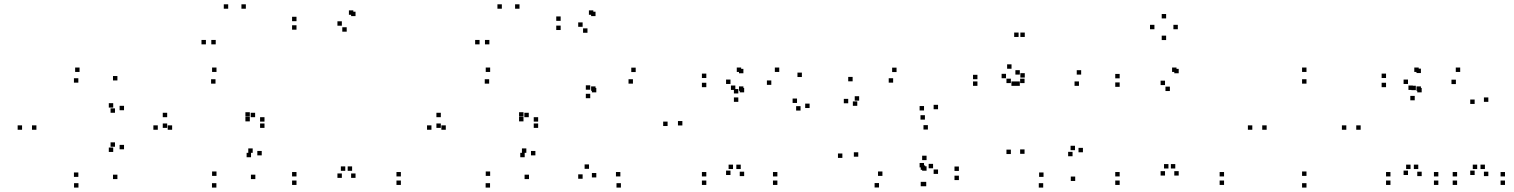

<svg xmlns="http://www.w3.org/2000/svg" viewBox="-20 -828 6860 870"><path d="M512 -16.5V-36.5H492V-16.5ZM542 -151.5V-171.5H522V-151.5ZM501 -163V-183H481V-163ZM493 -139.5V-159.5H473V-139.5ZM335 -26.5V-46.5H315V-26.5ZM145 -240V-260H125V-240ZM335 -453.5V-473.5H315V-453.5ZM493 -340.5V-360.5H473V-340.5ZM501 -317V-337H481V-317ZM542 -328.5V-348.5H522V-328.5ZM512 -463.5V-483.5H492V-463.5ZM340.5 -502V-522H320.5V-502ZM80 -240V-260H60V-240ZM335.5 22V2H315.5V22Z M1137 -16.5V-36.5H1117V-16.5ZM1166 -124V-144H1146V-124ZM1125 -135.5V-155.5H1105V-135.5ZM1117.5 -115.5V-135.5H1097.5V-115.5ZM961 -31V-51H941V-31ZM760 -240V-260H740V-240ZM956.5 -449V-469H936.5V-449ZM1112 -299.5V-319.5H1092V-299.5ZM1112 -278V-298H1092V-278ZM1136 -297V-317H1116V-297ZM737.5 -297V-317H717.5V-297ZM737.5 -248.5V-268.5H717.5V-248.5ZM1178.5 -248.5V-268.5H1158.5V-248.5ZM1178.5 -277V-297H1158.5V-277ZM961 -502V-522H941V-502ZM695 -240V-260H675V-240ZM960.5 22V2H940.5V22ZM913 -627V-647H893V-627ZM1014 -788.5V-808.5H994V-788.5ZM1094 -788.5V-808.5H1074V-788.5ZM957.5 -627V-647H937.5V-627Z M1796.5 10V-10H1776.5V10ZM1796.5 -28.5V-48.5H1776.5V-28.5ZM1575.5 -54V-74H1555.5V-54ZM1591 -22V-42H1571V-22ZM1591 -755V-775H1571V-755ZM1581 -761V-781H1561V-761ZM1323.5 -732V-752H1303.5V-732ZM1323.5 -693.5V-713.5H1303.5V-693.5ZM1551 -684.5V-704.5H1531V-684.5ZM1529 -711.5V-731.5H1509V-711.5ZM1529 -22V-42H1509V-22ZM1544.5 -54V-74H1524.5V-54ZM1323.5 -28.5V-48.5H1303.5V-28.5ZM1323.5 10V-10H1303.5V10Z M2377 -16.5V-36.5H2357V-16.5ZM2406 -124V-144H2386V-124ZM2365 -135.5V-155.5H2345V-135.5ZM2357.5 -115.5V-135.5H2337.5V-115.5ZM2201 -31V-51H2181V-31ZM2000 -240V-260H1980V-240ZM2196.5 -449V-469H2176.5V-449ZM2352 -299.5V-319.5H2332V-299.5ZM2352 -278V-298H2332V-278ZM2376 -297V-317H2356V-297ZM1977.5 -297V-317H1957.5V-297ZM1977.5 -248.5V-268.5H1957.5V-248.5ZM2418.5 -248.5V-268.5H2398.5V-248.5ZM2418.5 -277V-297H2398.5V-277ZM2201 -502V-522H2181V-502ZM1935 -240V-260H1915V-240ZM2200.5 22V2H2180.5V22ZM2153 -627V-647H2133V-627ZM2254 -788.5V-808.5H2234V-788.5ZM2334 -788.5V-808.5H2314V-788.5ZM2197.5 -627V-647H2177.5V-627Z M3072 -259.5V-279.5H3052V-259.5ZM2860.5 -501.5V-521.5H2840.5V-501.5ZM2654.5 -421.5V-441.5H2634.5V-421.5ZM2654.5 -383V-403H2634.5V-383ZM2848 -449V-469H2828V-449ZM3005 -257V-277H2985V-257ZM2791 -28.5V-48.5H2771V-28.5ZM2649 -63V-83H2629V-63ZM2682 -24V-44H2662V-24ZM2682 -409.5V-429.5H2662V-409.5ZM2678.5 -416.5V-436.5H2658.5V-416.5ZM2678.5 -755V-775H2658.5V-755ZM2668.5 -761V-781H2648.5V-761ZM2520.5 -733.5V-753.5H2500.5V-733.5ZM2520.5 -692V-712H2500.5V-692ZM2642 -679.5V-699.5H2622V-679.5ZM2620 -706.5V-726.5H2600V-706.5ZM2620 -18V-38H2600V-18ZM2793.5 22V2H2773.5V22Z M3502.5 10V-10H3482.5V10ZM3502.5 -28.5V-48.5H3482.5V-28.5ZM3336.5 -62V-82H3316.5V-62ZM3352 -30V-50H3332V-30ZM3352 -409.5V-429.5H3332V-409.5ZM3348.5 -416.5V-436.5H3328.5V-416.5ZM3348.5 -496V-516H3328.5V-496ZM3338.5 -502V-522H3318.5V-502ZM3180.5 -474.5V-494.5H3160.5V-474.5ZM3180.5 -433V-453H3160.5V-433ZM3312 -420.5V-440.5H3292V-420.5ZM3290 -447.5V-467.5H3270V-447.5ZM3290 -35V-55H3270V-35ZM3301.5 -62V-82H3281.5V-62ZM3180.5 -28.5V-48.5H3160.5V-28.5ZM3180.5 10V-10H3160.5V10ZM3648.5 -338.5V-358.5H3628.5V-338.5ZM3613.5 -479V-499H3593.5V-479ZM3511 -502V-522H3491V-502ZM3325.5 -404.5V-424.5H3305.5V-404.5ZM3325.5 -366.5V-386.5H3305.5V-366.5ZM3475 -443.5V-463.5H3455V-443.5ZM3591.5 -361.5V-381.5H3571.5V-361.5ZM3607.5 -327V-347H3587.5V-327Z M4177 16V-4H4157V16ZM4325 -12V-32H4305V-12ZM4325 -53.5V-73.5H4305V-53.5ZM4208 -65.5V-85.5H4188V-65.5ZM4230.5 -40V-60H4210.5V-40ZM4230.5 -333V-353H4210.5V-333ZM4042.5 -501.5V-521.5H4022.5V-501.5ZM3843.5 -459.5V-479.5H3823.5V-459.5ZM3823.5 -360V-380H3803.5V-360ZM3864.5 -348.5V-368.5H3844.5V-348.5ZM3873 -372V-392H3853V-372ZM4027 -453.5V-473.5H4007V-453.5ZM4167 -327.5V-347.5H4147V-327.5ZM4167 -69.5V-89.5H4147V-69.5ZM4172 -58.5V-78.5H4152V-58.5ZM4172 16V-4H4152V16ZM4178.5 -54.5V-74.5H4158.5V-54.5ZM4178.5 -102.5V-122.5H4158.5V-102.5ZM3978.5 -31V-51H3958.5V-31ZM3869 -118V-138H3849V-118ZM4184.5 -241V-261H4164.5V-241ZM4171 -286V-306H4151V-286ZM3797 -112.5V-132.5H3777V-112.5ZM3963 21.5V1.5H3943V21.5Z M4852 -8V-28H4832V-8ZM4887 -138V-158H4867V-138ZM4851 -147.5V-167.5H4831V-147.5ZM4840 -120V-140H4820V-120ZM4708.5 -26.5V-46.5H4688.5V-26.5ZM4622.5 -131V-151H4602.5V-131ZM4622.5 -451.5V-471.5H4602.5V-451.5ZM4601 -439V-459H4581V-439ZM4869 -439V-459H4849V-439ZM4879 -490V-510H4859V-490ZM4601 -490V-510H4581V-490ZM4623.5 -476.5V-496.5H4603.5V-476.5ZM4623.5 -660.5V-680.5H4603.5V-660.5ZM4595.5 -660.5V-680.5H4575.5V-660.5ZM4538.5 -473.5V-493.5H4518.5V-473.5ZM4563.5 -516.5V-536.5H4543.5V-516.5ZM4409 -469V-489H4389V-469ZM4409 -439V-459H4389V-439ZM4583 -439V-459H4563V-439ZM4560.5 -451.5V-471.5H4540.5V-451.5ZM4560.5 -130V-150H4540.5V-130ZM4707 22V2H4687V22Z M5526.5 10V-10H5506.5V10ZM5526.5 -28.5V-48.5H5506.5V-28.5ZM5305.5 -64.5V-84.5H5285.5V-64.5ZM5321 -32.5V-52.5H5301V-32.5ZM5321 -496V-516H5301V-496ZM5311 -502V-522H5291V-502ZM5053.5 -473V-493H5033.5V-473ZM5053.5 -434.5V-454.5H5033.5V-434.5ZM5281 -415.5V-435.5H5261V-415.5ZM5259 -442.5V-462.5H5239V-442.5ZM5259 -32.5V-52.5H5239V-32.5ZM5274.5 -64.5V-84.5H5254.5V-64.5ZM5053.5 -28.5V-48.5H5033.5V-28.5ZM5053.5 10V-10H5033.5V10ZM5317 -695.5V-715.5H5297V-695.5ZM5264 -744.5V-764.5H5244V-744.5ZM5211 -695.5V-715.5H5191V-695.5ZM5264 -646.5V-666.5H5244V-646.5Z M6145.5 -240V-260H6125.5V-240ZM5900 -502V-522H5880V-502ZM5654.5 -240V-260H5634.5V-240ZM5900 22V2H5880V22ZM5719.5 -240V-260H5699.5V-240ZM5900 -449V-469H5880V-449ZM6080.5 -240V-260H6060.5V-240ZM5900 -31V-51H5880V-31Z M6799.5 10V-10H6779.5V10ZM6799.5 -28.5V-48.5H6779.5V-28.5ZM6708.5 -62V-82H6688.5V-62ZM6724 -30V-50H6704V-30ZM6724 -366.5V-386.5H6704V-366.5ZM6596.5 -502V-522H6576.5V-502ZM6395.5 -419.5V-439.5H6375.5V-419.5ZM6390.5 -373.5V-393.5H6370.5V-373.5ZM6577 -447V-467H6557V-447ZM6662 -357V-377H6642V-357ZM6662 -35V-55H6642V-35ZM6673.5 -62V-82H6653.5V-62ZM6582.5 -28.5V-48.5H6562.5V-28.5ZM6582.5 10V-10H6562.5V10ZM6497.5 10V-10H6477.5V10ZM6497.5 -28.5V-48.5H6477.5V-28.5ZM6406.5 -62V-82H6386.5V-62ZM6422 -30V-50H6402V-30ZM6422 -409.5V-429.5H6402V-409.5ZM6418.5 -416.5V-436.5H6398.5V-416.5ZM6418.5 -497V-517H6398.5V-497ZM6408.5 -502V-522H6388.5V-502ZM6260.5 -474.5V-494.5H6240.5V-474.5ZM6260.5 -433V-453H6240.5V-433ZM6382 -420.5V-440.5H6362V-420.5ZM6360 -447.5V-467.5H6340V-447.5ZM6360 -35V-55H6340V-35ZM6371.5 -62V-82H6351.5V-62ZM6280.5 -28.5V-48.5H6260.5V-28.5ZM6280.5 10V-10H6260.5V10Z"/></svg>

Font: Monaspace Xenon Dots Var
Style: Regular
Weight: 400
Designer: Riley Cran and the Lettermatic Team
Version: Version 1.100 (Monaspace Xenon Dots)